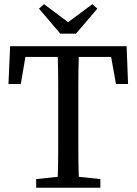

<svg xmlns="http://www.w3.org/2000/svg" viewBox="-20 -887 645 907"><path d="M350.1 -489.3V-181.2Q350.1 -117.2 352.1 -51.8L454.1 -41V0H150.9V-41L252.9 -51.8Q254.9 -115.2 254.9 -179.7V-488.3Q254.9 -552.7 252.9 -618.2H100.1L78.1 -490.2H20L27.8 -668.9H578.1L585 -490.2H527.8L504.9 -618.2H352.1Q350.1 -553.7 350.1 -489.3ZM439.9 -846.2 338.9 -728H265.1L164.1 -846.2L188 -867.2L301.8 -782.2L416 -867.2Z"/></svg>

Font: SourceSerifPro-Regular
Style: Regular
Weight: 400
Designer: Frank Grießhammer
Foundry: Adobe Systems Incorporated
Version: Version 1.014;PS Version 1.0;hotconv 1.0.73;makeotf.lib2.5.5